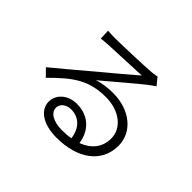

<svg xmlns="http://www.w3.org/2000/svg" viewBox="-161 -1016 1323 1323"><g transform="rotate(45 500.0 -354.5)"><path d="M586 -29C560 -24 531 -22 501 -22C419 -22 362 -53 362 -103C362 -140 398 -169 445 -169C526 -169 577 -111 586 -29ZM241 -732 244 -658C265 -661 286 -663 308 -664C360 -667 571 -676 624 -678C573 -633 444 -525 388 -479C331 -430 201 -321 116 -251L167 -199C297 -329 385 -398 554 -398C687 -398 782 -322 782 -222C782 -137 733 -76 649 -45C637 -139 571 -224 446 -224C356 -224 297 -164 297 -98C297 -18 376 41 511 41C718 41 853 -60 853 -222C853 -355 735 -453 570 -453C522 -453 471 -448 423 -431C503 -498 645 -620 694 -658C712 -672 731 -685 748 -697L705 -750C695 -747 683 -745 655 -742C603 -737 361 -729 309 -729C290 -729 263 -730 241 -732Z"/></g></svg>

Font: Noto Sans KR DemiLight
Style: Regular
Weight: 350
Designer: Ryoko NISHIZUKA 西塚涼子 (kana, bopomofo & ideographs); Paul D. Hunt (Latin, Greek & Cyrillic); Sandoll Communications 산돌커뮤니
Foundry: Adobe
Version: Version 2.004;hotconv 1.0.118;makeotfexe 2.5.65603